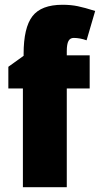

<svg xmlns="http://www.w3.org/2000/svg" viewBox="-20 -785 419 805"><path d="M260 -414V0H76V-414H15V-505L79 -551V-559Q79 -669 116 -717Q153 -765 242 -765Q277 -765 306 -759Q335 -753 379 -739L343 -616Q315 -626 289 -626Q274 -626 267 -613Q260 -600 260 -570V-553H356V-414Z"/></svg>

Font: Noto Sans Display Black Narrow
Style: Regular
Weight: 900
Width: 4
Designer: Monotype Design team
Foundry: Monotype Imaging Inc.
Version: Version 1.000